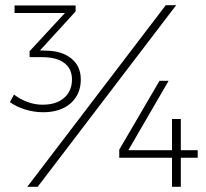

<svg xmlns="http://www.w3.org/2000/svg" viewBox="-20 -719 794 739"><path d="M291 -413Q291 -356 252 -321.5Q213 -287 146 -287Q111 -287 77 -297.5Q43 -308 18 -326L34 -355Q57 -337 85.5 -326.5Q114 -316 144 -316Q197 -316 227 -342.5Q257 -369 257 -413Q257 -455 227 -477Q197 -499 143 -499H94V-522L230 -669H36V-698H271V-675L134 -525L159 -524Q219 -523 255 -493.5Q291 -464 291 -413ZM594 -408H629L474 -141H642V-261H676V-141H741V-112H676V0H642V-112H439V-143ZM618 -699H658L125 0H85Z"/></svg>

Font: TypoPRO Montserrat
Style: Regular
Weight: 275
Designer: Julieta Ulanovsky
Foundry: Julieta Ulanovsky
Version: Version 6.001